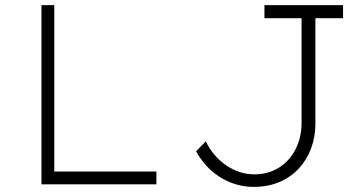

<svg xmlns="http://www.w3.org/2000/svg" viewBox="-20 -720 1403 750"><path d="M142 0V-700H192V-50H591V0ZM972 10Q932 10 898 -1Q864 -12 835 -31Q806 -50 783.5 -75.5Q761 -101 746 -129L784 -168Q798 -138 819 -114Q840 -90 864.5 -73.5Q889 -57 916.5 -48Q944 -39 973 -39Q1028 -39 1070 -65.5Q1112 -92 1135 -138Q1158 -184 1158 -240V-649H1013V-700H1320V-649H1212V-237Q1212 -186 1195.5 -141Q1179 -96 1147.5 -62Q1116 -28 1071.5 -9Q1027 10 972 10Z"/></svg>

Font: Lexend Exa ExtraLight
Style: Regular
Weight: 250
Designer: Bonnie Shaver-Troup, Thomas Jockin
Foundry: Lexend
Version: Version 1.007